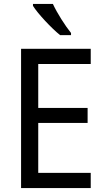

<svg xmlns="http://www.w3.org/2000/svg" viewBox="-20 -964 540 984"><path d="M251 -944H149V-934C173 -895 244 -819 288 -784H344V-795C314 -832 272 -898 251 -944ZM445 0V-78H176V-334H429V-411H176V-636H445V-714H88V0Z"/></svg>

Font: Noto Sans Gurmukhi SemiCondensed
Style: Regular
Weight: 400
Width: 4
Designer: Jelle Bosma - Monotype Design Team
Foundry: Monotype Imaging Inc.
Version: Version 2.004